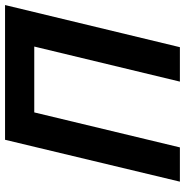

<svg xmlns="http://www.w3.org/2000/svg" viewBox="-6 -727 733 761"><g transform="rotate(-90 360.5 -346.5)"><path d="M21 0 187 -693H721L554 0H417.5L556.5 -577.2H295.5L156.8 0Z"/></g></svg>

Font: Ubuntu Sans
Style: Italic
Weight: 400
Italic angle: -13.5°
Designer: Dalton Maag Ltd
Foundry: Dalton Maag Ltd
Version: Version 1.006